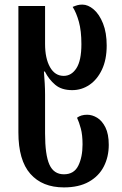

<svg xmlns="http://www.w3.org/2000/svg" viewBox="-20 -562 532 835"><path d="M258 253Q164 253 112 194Q60 135 60 14V-536H176V-371Q176 -308 197.5 -270Q219 -232 257 -232Q291 -232 312.5 -265.5Q334 -299 334 -370Q334 -428 323 -467.5Q312 -507 296 -532Q308 -537 317 -539.5Q326 -542 338 -542Q363 -542 387.5 -521Q412 -500 428 -460Q444 -420 444 -364Q444 -303 423.5 -259.5Q403 -216 369 -193Q335 -170 294 -170Q248 -170 220.5 -193Q193 -216 175 -251H171Q173 -225 174.5 -200Q176 -175 176 -150V18Q176 112 195 154Q214 196 258 196Q302 196 320.5 158.5Q339 121 339 66Q339 25 331.5 -3Q324 -31 315 -50Q332 -63 359 -63Q381 -63 402.5 -50Q424 -37 438.5 -8Q453 21 453 68Q453 120 431.5 162Q410 204 366.5 228.5Q323 253 258 253Z"/></svg>

Font: Noto Serif Georgian ExtraCondensed SemiBold
Style: Regular
Weight: 600
Width: 2
Designer: Monotype Design Team, Akaki Razmadze
Foundry: Google LLC
Version: Version 2.003; ttfautohint (v1.8.4.7-5d5b)